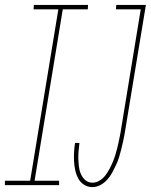

<svg xmlns="http://www.w3.org/2000/svg" viewBox="-65 -755 615 783"><path d="M312 8Q293 8 278 -1.5Q263 -11 254.5 -26.5Q246 -42 242 -60Q238 -78 237 -96.5Q236 -115 237 -134Q238 -153 241 -172H259Q257 -156 255.5 -139.5Q254 -123 254.5 -106.5Q255 -90 257 -74Q259 -58 265.5 -44Q272 -30 283.5 -20Q295 -10 312 -10Q327 -10 341 -18.5Q355 -27 364.5 -39.5Q374 -52 381.5 -66Q389 -80 395 -94.5Q401 -109 405.5 -123.5Q410 -138 413.5 -152.5Q417 -167 420 -181.5Q423 -196 426 -211L509 -717H408L409 -735H530L443 -208Q440 -192 436.5 -176Q433 -160 429 -144Q425 -128 420 -112Q415 -96 407.5 -80.5Q400 -65 392 -50Q384 -35 371.5 -21.5Q359 -8 343.5 0Q328 8 312 8ZM-45 0V-18H58L173 -717H72L73 -735H294L293 -717H191L76 -18H176V0Z"/></svg>

Font: Iosevka SS18 Thin
Style: Italic
Weight: 100
Italic angle: -9°
Monospace: yes
Designer: Belleve Invis
Foundry: Belleve Invis
Version: Version 25.1.1; ttfautohint (v1.8.4)